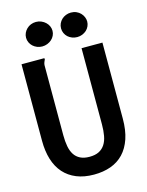

<svg xmlns="http://www.w3.org/2000/svg" viewBox="-123 -887 746 976"><g transform="rotate(-15 250.0 -399.0)"><path d="M37.1 0ZM37.1 -623H155.8Q157.7 -621.6 158 -620.6Q158.2 -619.6 158.2 -618.2Q158.2 -616.2 157 -614Q155.8 -611.8 154.3 -608.4Q152.8 -605 151.1 -600.1Q149.4 -595.2 148.9 -587.9V-219.2Q148.9 -187 153.8 -160.9Q158.7 -134.8 170.4 -116.7Q182.1 -98.6 201.7 -88.9Q221.2 -79.1 250 -79.1Q279.8 -79.1 299.6 -89.1Q319.3 -99.1 331.3 -117.7Q343.3 -136.2 348.1 -162.6Q353 -189 353 -222.2V-623H462.9V-223.1Q462.9 -162.1 447.8 -117.4Q432.6 -72.8 404.8 -43.5Q377 -14.2 337.4 0Q297.9 14.2 249 14.2Q196.8 14.2 157.2 -2Q117.7 -18.1 90.8 -48.3Q64 -78.6 50.5 -122.1Q37.1 -165.5 37.1 -220.2ZM163.1 -812Q178.2 -812 191.2 -806.4Q204.1 -800.8 213.6 -791.7Q223.1 -782.7 228.3 -771Q233.4 -759.3 233.4 -747.1Q233.4 -733.9 227.8 -722.2Q222.2 -710.4 212.6 -701.9Q203.1 -693.4 190.2 -688.2Q177.2 -683.1 163.1 -683.1Q148.9 -683.1 136.2 -688.2Q123.5 -693.4 114.3 -701.9Q105 -710.4 99.6 -722.2Q94.2 -733.9 94.2 -747.1Q94.2 -760.3 99.6 -772Q105 -783.7 114.3 -792.7Q123.5 -801.8 136.2 -806.9Q148.9 -812 163.1 -812ZM347.2 -812Q362.8 -812 375.5 -806.4Q388.2 -800.8 397.2 -791.5Q406.2 -782.2 411.1 -770.5Q416 -758.8 416 -747.1Q416 -733.9 410.6 -722.2Q405.3 -710.4 396 -701.9Q386.7 -693.4 374 -688.2Q361.3 -683.1 347.2 -683.1Q333 -683.1 320.3 -688Q307.6 -692.9 298.3 -701.4Q289.1 -710 283.7 -721.7Q278.3 -733.4 278.3 -747.1Q278.3 -760.7 283.7 -772.5Q289.1 -784.2 298.3 -793Q307.6 -801.8 320.3 -806.9Q333 -812 347.2 -812Z"/></g></svg>

Font: InconsolataGo
Style: Bold
Weight: 700
Designer: Raph Levien, Kirill Tkachev(cyreal.org)
Foundry: Raph Levien, Kirill Tkachev(cyreal.org)
Version: Version 1.015; ttfautohint (v0.92) -l 8 -r 50 -G 200 -x 14 -